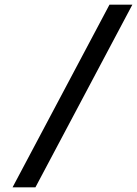

<svg xmlns="http://www.w3.org/2000/svg" viewBox="-20 -756 591 828"><path d="M550.8 -735.8 132.8 51.8H34.2L452.1 -735.8Z"/></svg>

Font: Perun
Style: Bold Italic
Weight: 700
Italic angle: -12°
Foundry: Copyright (c) Stefan Peev, Context Ltd, 2016
Version: Version 001.000